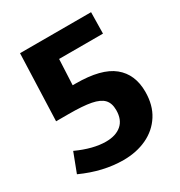

<svg xmlns="http://www.w3.org/2000/svg" viewBox="-169 -825 897 955"><g transform="rotate(-30 279.0 -347.0)"><path d="M528 -229Q528 -152 493.5 -98Q459 -44 399.5 -16Q340 12 265 12Q149 12 28 -43L70 -153Q162 -111 235 -111Q292 -111 324.5 -139Q357 -167 357 -222Q357 -262 336.5 -283.5Q316 -305 270 -314Q224 -323 142 -323H70L84 -706H492L490 -584H238L231 -437H248Q395 -437 461.5 -383Q528 -329 528 -229Z"/></g></svg>

Font: Bitter Pro OGT
Style: Bold
Weight: 700
Designer: Sol Matas, and Bitter project Authors
Foundry: Sol Matas
Version: Version 2.110